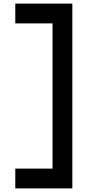

<svg xmlns="http://www.w3.org/2000/svg" viewBox="-20 -848 504 1067"><path d="M65 -718V-828H382V199H65V89H272V-718Z"/></svg>

Font: Lopes Sans
Style: Bold
Weight: 700
Designer: Gabriel Lam, Diego Maldonado
Foundry: TypeRant, Foresti Design
Version: Version 4.000